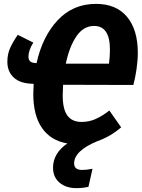

<svg xmlns="http://www.w3.org/2000/svg" viewBox="-20 -729 732 992"><path d="M306 -291Q304 -253 304 -236Q304 -164 328.5 -131.5Q353 -99 401 -99Q441 -99 475 -114.5Q509 -130 545 -158L606 -71Q550 -23 484 0Q363 50 363 115Q363 149 404 149Q428 149 458 143L437 236Q410 243 374 243Q321 243 287.5 214.5Q254 186 254 138Q254 63 328 12Q243 -2 197.5 -67Q152 -132 152 -244Q152 -262 154 -296H152Q85 -297 51.5 -328Q18 -359 18 -410Q18 -450 33 -482.5Q48 -515 72 -549L152 -509Q127 -468 127 -437Q127 -420 136 -412Q145 -404 165 -403H169Q199 -540 278 -624.5Q357 -709 476 -709Q580 -709 636 -642.5Q692 -576 692 -456Q692 -418 685.5 -372.5Q679 -327 669 -290ZM320 -400H543Q548 -436 548 -473Q548 -595 466 -595Q411 -595 374.5 -541Q338 -487 320 -400Z"/></svg>

Font: Fira Sans Condensed
Style: Bold Italic
Weight: 700
Width: 3
Italic angle: -8°
Designer: Carrois Corporate & Edenspiekermann AG
Foundry: Carrois Corporate GbR & Edenspiekermann AG
Version: Version 4.203